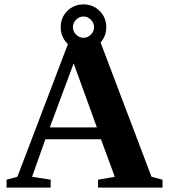

<svg xmlns="http://www.w3.org/2000/svg" viewBox="-20 -848 762 868"><path d="M209 -35.6V0H9.8V-35.6L58.6 -48.8L291.5 -660.2H433.1L665 -48.8L714.8 -35.6V0H423.3V-35.6L499 -48.8L436.5 -218.3H185.1L125 -48.8ZM313 -561.5 205.1 -272H418ZM357.4 -621.1Q314.9 -621.1 284.7 -651.1Q254.4 -681.2 254.4 -725.1Q254.4 -769 284.4 -798.6Q314.5 -828.1 357.4 -828.1Q400.4 -828.1 430.4 -798.6Q460.4 -769 460.4 -725.1Q460.4 -681.6 430.4 -651.4Q400.4 -621.1 357.4 -621.1ZM357.4 -773.4Q338.4 -773.4 324 -759Q309.6 -744.6 309.6 -725.1Q309.6 -706.1 324 -691.7Q338.4 -677.2 357.4 -677.2Q376.5 -677.2 390.9 -691.7Q405.3 -706.1 405.3 -725.1Q405.3 -744.6 390.6 -759Q376 -773.4 357.4 -773.4Z"/></svg>

Font: Tinos
Style: Bold
Weight: 700
Designer: Steve Matteson
Foundry: Monotype Imaging Inc.
Version: Version 1.23